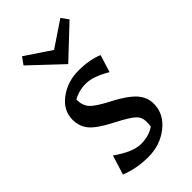

<svg xmlns="http://www.w3.org/2000/svg" viewBox="-212 -732 814 814"><g transform="rotate(-45 195.0 -325.5)"><path d="M40 -9 67 -96Q138 -46 186 -46Q234 -46 267 -69Q269 -75 269 -99.5Q269 -124 250.5 -141.5Q232 -159 166 -193Q100 -227 76.5 -255.5Q53 -284 53 -324Q53 -380 102.5 -417Q152 -454 218.5 -454Q285 -454 331 -434L307 -356Q244 -393 201.5 -393Q159 -393 125 -373Q125 -338 143.5 -317Q162 -296 225 -263.5Q288 -231 316.5 -200Q345 -169 345 -129Q345 -68 292.5 -26.5Q240 15 169.5 15Q99 15 40 -9ZM69 -634 92 -666 207 -589 322 -666 345 -634 207 -504Z"/></g></svg>

Font: Galdeano
Style: Regular
Weight: 400
Designer: Dario Manuel Muhafara
Foundry: Dario Manuel Muhafara
Version: Version 1.001